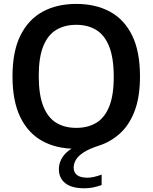

<svg xmlns="http://www.w3.org/2000/svg" viewBox="-20 -770 800 1006"><path d="M421.5 216.5Q355.5 216.5 322 189.8Q288.5 163 288.5 117Q288.5 77 315.2 43Q342 9 408 -16.5L399.5 9.5H376.5Q276 9.5 201.8 -31.2Q127.5 -72 86.5 -156Q45.5 -240 45.5 -370Q45.5 -500.5 87.2 -584.5Q129 -668.5 204 -709Q279 -749.5 379.5 -749.5Q480.5 -749.5 555.5 -709.2Q630.5 -669 672 -585Q713.5 -501 713.5 -370Q713.5 -261 685 -187.2Q656.5 -113.5 607.5 -69.8Q558.5 -26 498.5 -7Q447.5 9.5 418.5 28.2Q389.5 47 377.8 67.2Q366 87.5 366 108Q366 133.5 383.5 147.2Q401 161 438 161Q454 161 472 157Q490 153 512.5 145V199.5Q491.5 207 469.5 211.8Q447.5 216.5 421.5 216.5ZM379.5 -100Q440.5 -100 484.5 -126.5Q528.5 -153 552.2 -211.8Q576 -270.5 576 -367Q576 -466.5 552 -526.5Q528 -586.5 484 -613.2Q440 -640 379.5 -640Q319.5 -640 275.2 -613.8Q231 -587.5 207 -528.8Q183 -470 183 -373Q183 -273 207 -213Q231 -153 275 -126.5Q319 -100 379.5 -100Z"/></svg>

Font: Encode Sans SC SemiBold
Style: Regular
Weight: 600
Version: Version 3.002